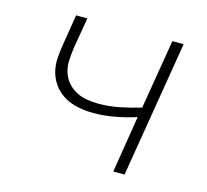

<svg xmlns="http://www.w3.org/2000/svg" viewBox="-82 -613 763 707"><g transform="rotate(15 300.0 -260.0)"><path d="M406 0 441 -217Q401 -204 360 -196.5Q319 -189 279 -189Q250 -189 222 -194.5Q194 -200 170.5 -213Q147 -226 130 -247.5Q113 -269 105.5 -295.5Q98 -322 100 -351Q102 -380 107 -409L125 -520H168L148 -403Q145 -380 143.5 -356.5Q142 -333 148 -311.5Q154 -290 168 -273Q182 -256 201 -245.5Q220 -235 242.5 -231Q265 -227 289 -227Q328 -227 368 -235Q408 -243 448 -255L492 -520H535L449 0Z"/></g></svg>

Font: Iosevka SS04 XLt Ex
Style: Italic
Weight: 200
Width: 7
Italic angle: -9°
Monospace: yes
Designer: Belleve Invis
Foundry: Belleve Invis
Version: Version 19.0.0; ttfautohint (v1.8.4)